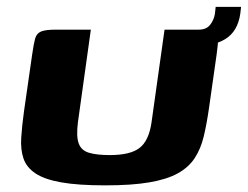

<svg xmlns="http://www.w3.org/2000/svg" viewBox="-20 -548 736 570"><path d="M600.5 -227.5Q593.8 -180.6 585 -143.6Q576.2 -106.6 558.3 -79.1Q540.5 -51.6 508.2 -33.6Q475.9 -15.6 423.8 -6.7Q371.7 2.3 292.4 2.3Q211.6 2.3 161.4 -6.7Q111.2 -15.6 84.8 -33.6Q58.3 -51.6 49.6 -77.9Q40.8 -104.2 43 -139.1Q45.2 -174.1 51.2 -217.3L75.5 -386.3Q79.9 -417 84.1 -432.9Q88.4 -448.7 101.7 -454.4Q115 -460 146.2 -460H249.7L211.3 -184.7Q206 -142.9 213.7 -122.1Q221.3 -101.2 244.5 -94.4Q267.6 -87.6 306 -87.6Q366.8 -87.6 394.3 -108.8Q421.8 -130.1 429.7 -183.7L468.5 -460H570.4Q602.5 -460 614.7 -454.4Q626.8 -448.7 627.2 -432.9Q627.5 -417 623.1 -386.3ZM543.7 -409.6 548.9 -460H569.9Q592.6 -460 603.7 -474.2Q614.9 -488.4 618 -506.7L620.3 -527.6H695.7L693.4 -507.6Q685.9 -454.6 648.5 -431.8Q611 -409 543.7 -409.6Z"/></svg>

Font: Genos Thin
Style: Italic
Weight: 100
Italic angle: -8°
Designer: Robert E. Leuschke
Foundry: Robert E. Leuschke
Version: Version 1.010